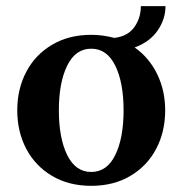

<svg xmlns="http://www.w3.org/2000/svg" viewBox="-20 -593 592 623"><path d="M516 -235Q516 -166 487 -110.5Q458 -55 403.5 -22.5Q349 10 276 10Q203 10 148.5 -22.5Q94 -55 65 -110.5Q36 -166 36 -235Q36 -304 65 -359.5Q94 -415 148.5 -447.5Q203 -480 276 -480Q313 -480 351 -470Q394 -475 415.5 -504.5Q437 -534 437 -573H517Q517 -531 491.5 -494Q466 -457 417 -439Q464 -406 490 -352.5Q516 -299 516 -235ZM381 -235Q381 -325 354 -380Q327 -435 276 -435Q225 -435 198 -380Q171 -325 171 -235Q171 -145 198 -90Q225 -35 276 -35Q327 -35 354 -90Q381 -145 381 -235Z"/></svg>

Font: Philosopher
Style: Bold
Weight: 700
Designer: Jovanny Lemonad
Foundry: Jovanny Lemonad
Version: Version 2.000